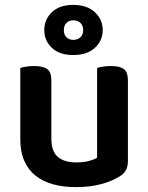

<svg xmlns="http://www.w3.org/2000/svg" viewBox="-20 -750 606 785"><path d="M503 -93Q503 -70 495 -54.5Q487 -39 466 -27Q437 -9 392.5 3Q348 15 291 15Q239 15 197 3.5Q155 -8 125 -32Q95 -56 79 -93Q63 -130 63 -181V-472Q71 -475 86.5 -477.5Q102 -480 121 -480Q156 -480 173 -467.5Q190 -455 190 -421V-183Q190 -131 216.5 -108.5Q243 -86 292 -86Q323 -86 344.5 -92Q366 -98 377 -105V-472Q385 -475 400.5 -477.5Q416 -480 434 -480Q470 -480 486.5 -467.5Q503 -455 503 -421ZM161 -627Q161 -670 192 -700Q223 -730 279 -730Q336 -730 368 -700Q400 -670 400 -627Q400 -584 368 -554.5Q336 -525 279 -525Q223 -525 192 -554.5Q161 -584 161 -627ZM241 -627Q241 -608 252 -597.5Q263 -587 280 -587Q297 -587 308.5 -597.5Q320 -608 320 -627Q320 -646 308.5 -656.5Q297 -667 280 -667Q263 -667 252 -656.5Q241 -646 241 -627Z"/></svg>

Font: Baloo Bhai 2 SemiBold
Style: Regular
Weight: 600
Designer: Supriya Tembe, Noopur Datye and Ek Type
Foundry: Ek Type
Version: Version 1.640;PS 1.000;hotconv 16.6.51;makeotf.lib2.5.65220;